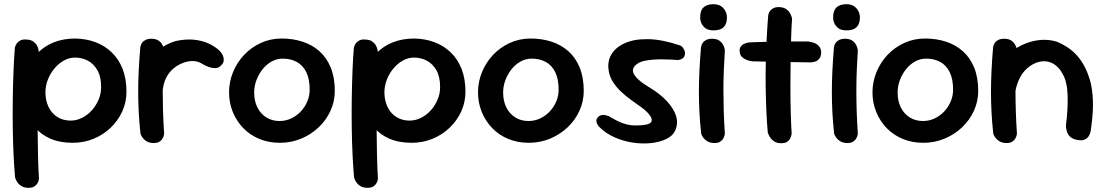

<svg xmlns="http://www.w3.org/2000/svg" viewBox="-20 -684 5280 917"><path d="M328 -2Q266 -2 221 -21.5Q176 -41 148.5 -74.5Q121 -108 107.5 -152.5Q94 -197 94 -247Q94 -304 111 -351Q128 -398 160 -431Q192 -464 237.5 -482Q283 -500 340 -500Q392 -499 436 -482.5Q480 -466 513.5 -434Q547 -402 565.5 -355Q584 -308 584 -246Q584 -196 564 -152Q544 -108 508.5 -74Q473 -40 426.5 -21Q380 -2 328 -2ZM116 213Q96 213 83.5 205.5Q71 198 64 188Q57 178 54.5 170.5Q52 163 52 163Q48 120 45 59Q42 -2 41 -71Q40 -140 41 -210.5Q42 -281 44.5 -344.5Q47 -408 51 -456Q51 -456 53 -462.5Q55 -469 60.5 -477Q66 -485 77.5 -491Q89 -497 108 -495Q128 -494 139.5 -485.5Q151 -477 156.5 -466.5Q162 -456 163.5 -448Q165 -440 165 -440Q163 -401 161.5 -342.5Q160 -284 159.5 -216Q159 -148 159.5 -78Q160 -8 161.5 56Q163 120 166 169Q166 169 165 175.5Q164 182 159 191Q154 200 144 206.5Q134 213 116 213ZM317 -108Q346 -108 372.5 -121.5Q399 -135 419 -157.5Q439 -180 451 -208.5Q463 -237 463 -268Q463 -318 445 -349Q427 -380 399 -394.5Q371 -409 338 -409Q311 -409 285.5 -395Q260 -381 240 -357Q220 -333 208.5 -303.5Q197 -274 197 -243Q197 -205 211.5 -174Q226 -143 253.5 -125.5Q281 -108 317 -108Z M704 -100Q689 -98 680 -107Q671 -116 667 -128Q663 -140 662 -150Q661 -160 661 -160Q656 -180 654 -191.5Q652 -203 652.5 -212Q653 -221 653.5 -232.5Q654 -244 655 -265Q659 -324 679.5 -369Q700 -414 736 -444Q772 -474 819 -488Q866 -498 904.5 -494.5Q943 -491 973.5 -477.5Q1004 -464 1026 -444Q1026 -444 1030.5 -439.5Q1035 -435 1040 -427Q1045 -419 1047.5 -409.5Q1050 -400 1047.5 -389.5Q1045 -379 1032 -368Q1021 -358 1006 -358.5Q991 -359 977.5 -364Q964 -369 955 -374Q946 -379 946 -379Q925 -393 897.5 -392.5Q870 -392 841 -378Q806 -361 785 -331.5Q764 -302 758 -261Q756 -237 754.5 -221Q753 -205 752 -193Q751 -181 751.5 -168Q752 -155 753 -135Q753 -135 749.5 -127Q746 -119 735.5 -111Q725 -103 704 -100ZM710 -1Q693 -2 681.5 -8.5Q670 -15 663 -24Q656 -33 653.5 -39Q651 -45 651 -45Q645 -99 642.5 -148Q640 -197 640 -245.5Q640 -294 642.5 -346Q645 -398 650 -458Q650 -458 651.5 -464.5Q653 -471 658 -479Q663 -487 674.5 -493Q686 -499 705 -499Q726 -498 737.5 -490Q749 -482 755 -471Q761 -460 762.5 -452Q764 -444 764 -444Q761 -395 759 -348.5Q757 -302 757 -254.5Q757 -207 758.5 -155.5Q760 -104 764 -45Q764 -45 762.5 -38Q761 -31 756 -22Q751 -13 740 -6.5Q729 0 710 -1Z M1317 -2Q1263 -2 1218.5 -20.5Q1174 -39 1142 -72Q1110 -105 1092 -149Q1074 -193 1074 -243Q1074 -293 1093 -339.5Q1112 -386 1146 -422Q1180 -458 1226 -479Q1272 -500 1325 -500Q1379 -500 1425 -485Q1471 -470 1505.5 -439.5Q1540 -409 1559.5 -361.5Q1579 -314 1579 -250Q1579 -200 1558.5 -155Q1538 -110 1501.5 -75.5Q1465 -41 1417.5 -21.5Q1370 -2 1317 -2ZM1315 -106Q1344 -106 1370 -118Q1396 -130 1416 -151Q1436 -172 1447.5 -199Q1459 -226 1459 -256Q1459 -307 1442.5 -340Q1426 -373 1397 -388.5Q1368 -404 1330 -404Q1302 -404 1277 -390Q1252 -376 1233.5 -352.5Q1215 -329 1204.5 -300.5Q1194 -272 1194 -242Q1194 -202 1209 -171.5Q1224 -141 1251.5 -123.5Q1279 -106 1315 -106Z M1947 -2Q1885 -2 1840 -21.5Q1795 -41 1767.5 -74.5Q1740 -108 1726.5 -152.5Q1713 -197 1713 -247Q1713 -304 1730 -351Q1747 -398 1779 -431Q1811 -464 1856.5 -482Q1902 -500 1959 -500Q2011 -499 2055 -482.5Q2099 -466 2132.5 -434Q2166 -402 2184.5 -355Q2203 -308 2203 -246Q2203 -196 2183 -152Q2163 -108 2127.5 -74Q2092 -40 2045.5 -21Q1999 -2 1947 -2ZM1735 213Q1715 213 1702.5 205.5Q1690 198 1683 188Q1676 178 1673.5 170.5Q1671 163 1671 163Q1667 120 1664 59Q1661 -2 1660 -71Q1659 -140 1660 -210.5Q1661 -281 1663.5 -344.5Q1666 -408 1670 -456Q1670 -456 1672 -462.5Q1674 -469 1679.5 -477Q1685 -485 1696.5 -491Q1708 -497 1727 -495Q1747 -494 1758.5 -485.5Q1770 -477 1775.5 -466.5Q1781 -456 1782.5 -448Q1784 -440 1784 -440Q1782 -401 1780.5 -342.5Q1779 -284 1778.5 -216Q1778 -148 1778.5 -78Q1779 -8 1780.5 56Q1782 120 1785 169Q1785 169 1784 175.5Q1783 182 1778 191Q1773 200 1763 206.5Q1753 213 1735 213ZM1936 -108Q1965 -108 1991.5 -121.5Q2018 -135 2038 -157.5Q2058 -180 2070 -208.5Q2082 -237 2082 -268Q2082 -318 2064 -349Q2046 -380 2018 -394.5Q1990 -409 1957 -409Q1930 -409 1904.5 -395Q1879 -381 1859 -357Q1839 -333 1827.5 -303.5Q1816 -274 1816 -243Q1816 -205 1830.5 -174Q1845 -143 1872.5 -125.5Q1900 -108 1936 -108Z M2506 -2Q2452 -2 2407.5 -20.5Q2363 -39 2331 -72Q2299 -105 2281 -149Q2263 -193 2263 -243Q2263 -293 2282 -339.5Q2301 -386 2335 -422Q2369 -458 2415 -479Q2461 -500 2514 -500Q2568 -500 2614 -485Q2660 -470 2694.5 -439.5Q2729 -409 2748.5 -361.5Q2768 -314 2768 -250Q2768 -200 2747.5 -155Q2727 -110 2690.5 -75.5Q2654 -41 2606.5 -21.5Q2559 -2 2506 -2ZM2504 -106Q2533 -106 2559 -118Q2585 -130 2605 -151Q2625 -172 2636.5 -199Q2648 -226 2648 -256Q2648 -307 2631.5 -340Q2615 -373 2586 -388.5Q2557 -404 2519 -404Q2491 -404 2466 -390Q2441 -376 2422.5 -352.5Q2404 -329 2393.5 -300.5Q2383 -272 2383 -242Q2383 -202 2398 -171.5Q2413 -141 2440.5 -123.5Q2468 -106 2504 -106Z M3021 -85Q3078 -85 3089.5 -100.5Q3101 -116 3073 -146Q3061 -159 3040 -174Q3019 -189 2994.5 -206.5Q2970 -224 2947.5 -245Q2925 -266 2908.5 -291Q2892 -316 2887 -347Q2880 -390 2900 -424Q2920 -458 2964.5 -478Q3009 -498 3075.5 -497Q3142 -496 3228 -467Q3228 -467 3232.5 -464.5Q3237 -462 3241.5 -456Q3246 -450 3249.5 -441.5Q3253 -433 3251 -422Q3249 -413 3243.5 -408Q3238 -403 3231.5 -400.5Q3225 -398 3220.5 -397.5Q3216 -397 3216 -397Q3216 -397 3206.5 -398Q3197 -399 3181 -399.5Q3165 -400 3145 -400.5Q3125 -401 3104.5 -399.5Q3084 -398 3065.5 -395Q3047 -392 3033 -385Q3015 -375 3007.5 -363.5Q3000 -352 3004.5 -337.5Q3009 -323 3027.5 -305.5Q3046 -288 3081 -267Q3131 -237 3164 -202Q3197 -167 3208.5 -131.5Q3220 -96 3205 -61Q3194 -36 3164 -21Q3134 -6 3092.5 -1Q3051 4 3005 -2.5Q2959 -9 2915.5 -28Q2872 -47 2840 -80Q2840 -80 2837 -84Q2834 -88 2831 -94.5Q2828 -101 2828.5 -109Q2829 -117 2836 -125Q2843 -132 2852 -134Q2861 -136 2869 -134.5Q2877 -133 2882.5 -131Q2888 -129 2888 -129Q2888 -129 2899 -122.5Q2910 -116 2928.5 -106.5Q2947 -97 2971 -90.5Q2995 -84 3021 -85Z M3388 -1Q3371 -2 3359.5 -8.5Q3348 -15 3341 -24Q3334 -33 3331.5 -39Q3329 -45 3329 -45Q3323 -99 3320.5 -148Q3318 -197 3318 -245.5Q3318 -294 3320.5 -346Q3323 -398 3328 -458Q3328 -458 3329.5 -464.5Q3331 -471 3336 -479Q3341 -487 3352.5 -493Q3364 -499 3383 -499Q3404 -498 3415.5 -490Q3427 -482 3433 -471Q3439 -460 3440.5 -452Q3442 -444 3442 -444Q3439 -395 3437 -348.5Q3435 -302 3435 -254.5Q3435 -207 3436.5 -155.5Q3438 -104 3442 -45Q3442 -45 3440.5 -38Q3439 -31 3434 -22Q3429 -13 3418 -6.5Q3407 0 3388 -1ZM3388 -539Q3358 -538 3341 -556.5Q3324 -575 3324 -600Q3324 -634 3340.5 -649Q3357 -664 3388 -664Q3418 -664 3435 -645Q3452 -626 3452 -600Q3452 -584 3446.5 -570Q3441 -556 3427 -547.5Q3413 -539 3388 -539Z M3711 0Q3692 0 3679.5 -7.5Q3667 -15 3660 -25Q3653 -35 3650 -43Q3647 -51 3647 -51Q3643 -94 3640.5 -148.5Q3638 -203 3637 -263.5Q3636 -324 3637.5 -385.5Q3639 -447 3642 -504.5Q3645 -562 3649 -611Q3649 -611 3650.5 -617.5Q3652 -624 3658 -632Q3664 -640 3675 -645.5Q3686 -651 3705 -650Q3725 -648 3736.5 -639.5Q3748 -631 3753.5 -620.5Q3759 -610 3761 -602.5Q3763 -595 3763 -595Q3760 -556 3758.5 -503.5Q3757 -451 3756 -391.5Q3755 -332 3755 -271Q3755 -210 3756.5 -152Q3758 -94 3761 -45Q3761 -45 3759.5 -38Q3758 -31 3753.5 -22Q3749 -13 3739 -6.5Q3729 0 3711 0ZM3849 -386Q3770 -387 3699.5 -388.5Q3629 -390 3574 -391Q3574 -391 3565 -392.5Q3556 -394 3544.5 -398.5Q3533 -403 3523.5 -412Q3514 -421 3513 -437Q3511 -451 3516.5 -459.5Q3522 -468 3530 -472.5Q3538 -477 3544 -478.5Q3550 -480 3550 -480Q3558 -482 3579.5 -482.5Q3601 -483 3632 -484Q3663 -485 3699 -485.5Q3735 -486 3771 -486Q3807 -486 3839 -486Q3839 -486 3845.5 -485Q3852 -484 3861.5 -481.5Q3871 -479 3880.5 -473Q3890 -467 3896 -457Q3902 -447 3902 -432Q3901 -414 3893 -404Q3885 -394 3875 -390.5Q3865 -387 3857 -386.5Q3849 -386 3849 -386Z M4023 -1Q4006 -2 3994.5 -8.5Q3983 -15 3976 -24Q3969 -33 3966.5 -39Q3964 -45 3964 -45Q3958 -99 3955.5 -148Q3953 -197 3953 -245.5Q3953 -294 3955.5 -346Q3958 -398 3963 -458Q3963 -458 3964.5 -464.5Q3966 -471 3971 -479Q3976 -487 3987.5 -493Q3999 -499 4018 -499Q4039 -498 4050.5 -490Q4062 -482 4068 -471Q4074 -460 4075.5 -452Q4077 -444 4077 -444Q4074 -395 4072 -348.5Q4070 -302 4070 -254.5Q4070 -207 4071.5 -155.5Q4073 -104 4077 -45Q4077 -45 4075.5 -38Q4074 -31 4069 -22Q4064 -13 4053 -6.5Q4042 0 4023 -1ZM4023 -539Q3993 -538 3976 -556.5Q3959 -575 3959 -600Q3959 -634 3975.5 -649Q3992 -664 4023 -664Q4053 -664 4070 -645Q4087 -626 4087 -600Q4087 -584 4081.5 -570Q4076 -556 4062 -547.5Q4048 -539 4023 -539Z M4390 -2Q4336 -2 4291.5 -20.5Q4247 -39 4215 -72Q4183 -105 4165 -149Q4147 -193 4147 -243Q4147 -293 4166 -339.5Q4185 -386 4219 -422Q4253 -458 4299 -479Q4345 -500 4398 -500Q4452 -500 4498 -485Q4544 -470 4578.5 -439.5Q4613 -409 4632.5 -361.5Q4652 -314 4652 -250Q4652 -200 4631.5 -155Q4611 -110 4574.5 -75.5Q4538 -41 4490.5 -21.5Q4443 -2 4390 -2ZM4388 -106Q4417 -106 4443 -118Q4469 -130 4489 -151Q4509 -172 4520.5 -199Q4532 -226 4532 -256Q4532 -307 4515.5 -340Q4499 -373 4470 -388.5Q4441 -404 4403 -404Q4375 -404 4350 -390Q4325 -376 4306.5 -352.5Q4288 -329 4277.5 -300.5Q4267 -272 4267 -242Q4267 -202 4282 -171.5Q4297 -141 4324.5 -123.5Q4352 -106 4388 -106Z M5119 -17Q5099 -22 5089 -33Q5079 -44 5075.5 -56Q5072 -68 5071.5 -76.5Q5071 -85 5071 -85Q5081 -163 5079 -228.5Q5077 -294 5055 -331Q5037 -365 5011 -379.5Q4985 -394 4956.5 -391Q4928 -388 4900 -369Q4869 -347 4852.5 -315.5Q4836 -284 4830 -250.5Q4824 -217 4823 -186Q4823 -156 4823 -133.5Q4823 -111 4824 -94Q4825 -77 4825 -64Q4825 -64 4825 -59Q4825 -54 4822 -47Q4819 -40 4811 -34Q4803 -28 4787 -27Q4773 -26 4762 -33Q4751 -40 4744.5 -47.5Q4738 -55 4738 -55Q4728 -72 4727 -88Q4726 -104 4727 -125Q4728 -146 4724 -176Q4721 -213 4721.5 -243Q4722 -273 4726 -298Q4730 -323 4739 -346Q4748 -369 4764 -392Q4784 -418 4814 -440.5Q4844 -463 4880 -477Q4916 -491 4954.5 -493.5Q4993 -496 5030 -484Q5054 -474 5078.5 -458Q5103 -442 5124.5 -418Q5146 -394 5163 -360Q5180 -326 5191 -281Q5201 -229 5200 -176Q5199 -123 5189 -58Q5189 -58 5187 -50Q5185 -42 5178.5 -32Q5172 -22 5158 -16.5Q5144 -11 5119 -17ZM4783 -1Q4766 -2 4754.5 -8.5Q4743 -15 4736 -24Q4729 -33 4726.5 -39Q4724 -45 4724 -45Q4718 -99 4715.5 -148Q4713 -197 4713 -245.5Q4713 -294 4715.5 -346Q4718 -398 4723 -458Q4723 -458 4724.5 -464.5Q4726 -471 4731 -479Q4736 -487 4747.5 -493Q4759 -499 4778 -499Q4799 -498 4810.5 -490Q4822 -482 4828 -471Q4834 -460 4835.5 -452Q4837 -444 4837 -444Q4834 -395 4832 -348.5Q4830 -302 4830 -254.5Q4830 -207 4831.5 -155.5Q4833 -104 4837 -45Q4837 -45 4835.5 -38Q4834 -31 4829 -22Q4824 -13 4813 -6.5Q4802 0 4783 -1Z"/></svg>

Font: Sour Gummy Black Medium
Style: Regular
Weight: 500
Version: Version 1.000